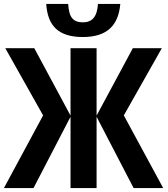

<svg xmlns="http://www.w3.org/2000/svg" viewBox="-24 -960 855 980"><path d="M590 -940H476C472 -873 445 -846 400 -846C350 -846 328 -870 324 -940H212C219 -831 271 -771 399 -771C525 -771 581 -833 590 -940ZM196 -371 -4 0H147L336 -364V0H469V-364L658 0H809L608 -371L802 -714H654L469 -370V-714H336V-370L151 -714H3Z"/></svg>

Font: Noto Sans Display SemiCondensed
Style: Bold
Weight: 700
Width: 4
Designer: Monotype Design Team
Foundry: Monotype Imaging Inc.
Version: Version 1.900